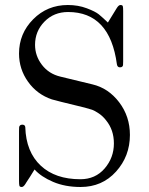

<svg xmlns="http://www.w3.org/2000/svg" viewBox="-20 -725 595 767"><path d="M56 -2V-202Q56 -213 56.5 -217Q57 -221 60 -224Q63 -227 69 -227Q80 -227 81 -217Q84 -118 143 -63Q201 -9 301 -9Q361 -9 398 -52Q435 -95 435 -152Q435 -206 404 -244Q391 -261 374.5 -272Q358 -283 348 -286.5Q338 -290 319 -295Q195 -325 187 -328Q128 -348 92 -398.5Q56 -449 56 -511Q56 -591 112.5 -648Q169 -705 251 -705Q292 -705 326.5 -692Q361 -679 375 -667.5Q389 -656 411 -635L446 -692Q454 -705 461 -705Q469 -705 470.5 -700.5Q472 -696 472 -681V-480Q472 -469 471.5 -465Q471 -461 468 -458.5Q465 -456 459 -456Q449 -456 447 -468Q419 -677 252 -677Q195 -677 157.5 -638.5Q120 -600 120 -546Q120 -502 147.5 -466Q175 -430 221 -419L349 -388Q413 -373 456 -316.5Q499 -260 499 -186Q499 -101 443.5 -39.5Q388 22 302 22Q240 22 192 1.5Q144 -19 118 -48Q98 -15 85 4L82 9Q74 22 67 22Q59 22 57.5 17Q56 12 56 -2Z"/></svg>

Font: CMU Serif
Style: Roman
Weight: 500
Version: Version 0.7.0